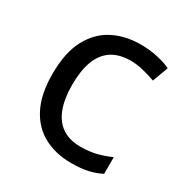

<svg xmlns="http://www.w3.org/2000/svg" viewBox="-134 -656 748 776"><g transform="rotate(30 240.0 -268.0)"><path d="M300 10Q229 10 173.5 -19Q118 -48 86.5 -109Q55 -170 55 -265Q55 -364 88 -426Q121 -488 177.5 -517Q234 -546 306 -546Q347 -546 385 -537.5Q423 -529 447 -517L420 -444Q396 -453 364 -461Q332 -469 304 -469Q250 -469 215 -446Q180 -423 163 -378Q146 -333 146 -266Q146 -202 163 -157Q180 -112 214 -89Q248 -66 299 -66Q343 -66 376.5 -75Q410 -84 438 -97V-19Q411 -5 378.5 2.5Q346 10 300 10Z"/></g></svg>

Font: Noto Sans Hebrew
Style: Regular
Weight: 400
Designer: Monotype Design Team
Foundry: Monotype Imaging Inc.
Version: Version 2.003;January 10, 2023;FontCreator 14.0.0.2877 64-bi